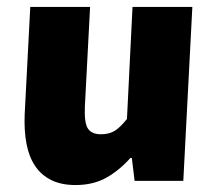

<svg xmlns="http://www.w3.org/2000/svg" viewBox="-20 -520 618 552"><path d="M67 -500H239L224 -214Q222 -166 233 -150Q244 -134 270 -134Q294 -134 310 -144Q326 -154 345 -178L361 -500H533L507 0H367L359 -66H355Q323 -30 285.5 -9Q248 12 197 12Q156 12 127 -2.5Q98 -17 80.5 -43.5Q63 -70 56 -107.5Q49 -145 51 -192Z"/></svg>

Font: Kilde Sans Black
Style: Regular
Weight: 900
Italic angle: -3°
Designer: Paul D. Hunt
Foundry: Adobe Systems Incorporated
Version: Version 1.050;PS Version 1.000;hotconv 1.0.70;makeotf.lib2.5